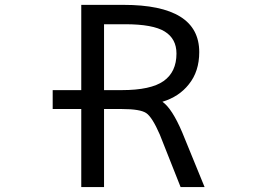

<svg xmlns="http://www.w3.org/2000/svg" viewBox="-20 -752 1040 774"><path d="M307.6 -312.5H192.4V-388.7H307.6V-732.4H477.5Q783.2 -732.4 783.2 -542Q783.2 -463.9 741.2 -412.1Q702.1 -362.3 634.8 -341.8Q673.8 -314.5 714.8 -217.8L804.7 2H708L624 -210Q593.8 -279.3 569.8 -295.9Q545.9 -312.5 470.7 -312.5H399.4V2H307.6ZM484.4 -654.3H399.4V-388.7H470.7Q587.9 -388.7 639.6 -425.3Q691.4 -461.9 691.4 -536.1Q691.4 -595.7 644 -625Q596.7 -654.3 484.4 -654.3Z"/></svg>

Font: Gen Shin Gothic Monospace Regular
Style: Regular
Weight: 400
Designer: [Source Han Sans]
Ryoko NISHIZUKA  (kana & ideographs); Paul D. Hunt (Latin, Greek & Cyrillic); Wenlong ZHANG  (bopomofo
Version: Version 1.002.20150607